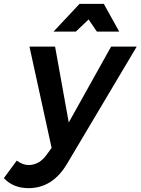

<svg xmlns="http://www.w3.org/2000/svg" viewBox="-107 -777 730 997"><path d="M512 -613H396L353 -676L287 -613H171L306 -757H432ZM41 200Q-38 200 -87 148L-20 57Q12 80 41 80Q98 80 137 24L161 -9L46 -535H179L250 -141L470 -535H603L242 72Q167 200 41 200Z"/></svg>

Font: Argentum Sans Medium
Style: Italic
Weight: 500
Italic angle: -11°
Designer: Julieta Ulanovsky (font), Cristiano Sobral (main changes and remaster)
Foundry: Julieta Ulanovsky (font), Cristiano Sobral (main changes and remaster)
Version: Version 2.007;June 15, 2022;FontCreator 14.0.0.2814 64-bit; 